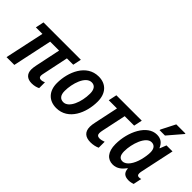

<svg xmlns="http://www.w3.org/2000/svg" viewBox="-7 -1409 2053 2053"><g transform="rotate(45 1019.5 -382.5)"><path d="M437 9C475 9 506 0 530 -12V-100C515 -93 498 -88 481 -88C461 -88 449 -98 449 -120C449 -129 451 -142 454 -155L515 -447H611L631 -542H66L46 -447H145L49 0H167L262 -447H397L337 -160C332 -135 329 -113 329 -94C329 -28 368 9 437 9Z M809 10C991 10 1075 -182 1075 -353C1075 -477 1006 -551 894 -551C709 -551 626 -352 626 -185C626 -64 697 10 809 10ZM819 -88C770 -88 744 -122 744 -184C744 -295 792 -454 885 -454C937 -454 957 -411 957 -356C957 -227 902 -88 819 -88Z M1328 10C1366 10 1405 1 1431 -12V-102C1407 -93 1387 -88 1366 -88C1339 -88 1325 -102 1325 -127C1325 -140 1327 -155 1331 -173L1389 -447H1532L1552 -542H1168L1148 -447H1272L1215 -178C1209 -151 1205 -124 1205 -104C1205 -22 1254 10 1328 10Z M1758 -605H1840L1978 -766L1980 -775H1841L1761 -618ZM1663 10C1729 10 1770 -30 1805 -76H1808C1812 -14 1844 10 1905 10C1925 10 1954 4 1969 -2L1989 -97C1980 -93 1968 -92 1959 -92C1939 -92 1931 -103 1931 -124C1931 -134 1932 -145 1935 -158L2017 -542H1926L1897 -469H1893C1871 -521 1836 -552 1773 -552C1627 -552 1530 -353 1530 -166C1530 -49 1584 10 1663 10ZM1712 -88C1671 -88 1650 -117 1650 -179C1650 -290 1705 -454 1790 -454C1836 -454 1858 -420 1858 -368C1858 -334 1852 -292 1840 -246C1818 -164 1772 -88 1712 -88Z"/></g></svg>

Font: Noto Sans SemiCondensed SemiBold
Style: Italic
Weight: 600
Width: 4
Italic angle: -12°
Designer: Monotype Design Team
Foundry: Monotype Imaging Inc.
Version: Version 2.013